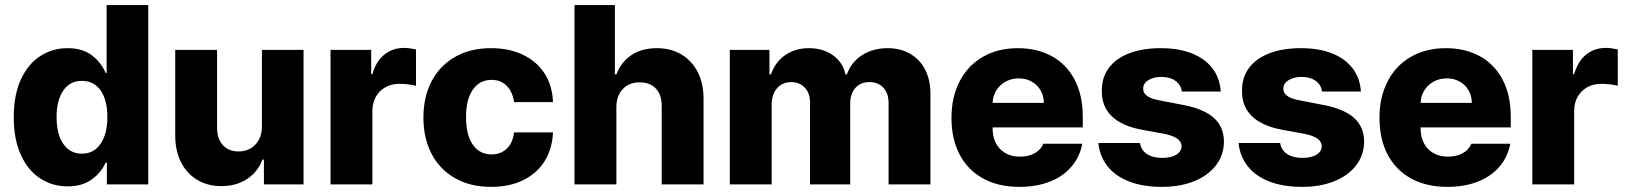

<svg xmlns="http://www.w3.org/2000/svg" viewBox="-20 -727 6412 757"><path d="M34.2 -264.6Q34.2 -354 63.2 -415.5Q92.3 -477.1 140.4 -507.1Q188.5 -537.1 246.1 -537.1Q304.7 -537.1 341.6 -509.3Q378.4 -481.4 396.5 -439.5H400.4V-707H564.5V0H401.4V-85.9H396.5Q378.4 -45.4 340.8 -18.8Q303.2 7.8 247.1 7.8Q187 7.8 138.7 -23.4Q90.3 -54.7 62.3 -116.2Q34.2 -177.7 34.2 -264.6ZM403.3 -265.6Q403.3 -332 377 -370.1Q350.6 -408.2 302.7 -408.2Q255.4 -408.2 229.2 -369.6Q203.1 -331.1 203.1 -265.6Q203.1 -198.7 229.5 -159.9Q255.9 -121.1 302.7 -121.1Q350.1 -121.1 376.7 -160.2Q403.3 -199.2 403.3 -265.6Z M1012.7 -530.3H1176.8V0H1020.5V-97.7H1014.6Q996.6 -49.3 954.1 -21.2Q911.6 6.8 852.5 6.8Q798.8 6.8 757.6 -17.8Q716.3 -42.5 693.6 -87.6Q670.9 -132.8 670.9 -192.4V-530.3H835.9V-223.6Q835.9 -180.2 858.6 -155Q881.3 -129.9 920.9 -129.9Q946.8 -129.9 967.5 -141.6Q988.3 -153.3 1000.5 -175.5Q1012.7 -197.8 1012.7 -228.5Z M1283.2 -530.3H1443.4V-434.6H1448.2Q1462.4 -485.4 1495.4 -511.7Q1528.3 -538.1 1573.2 -538.1Q1592.8 -538.1 1620.1 -532.2V-388.7Q1608.9 -392.1 1589.8 -394.3Q1570.8 -396.5 1554.7 -396.5Q1523.9 -396.5 1499.8 -383.1Q1475.6 -369.6 1461.9 -345.5Q1448.2 -321.3 1448.2 -290V0H1283.2Z M1649.4 -263.7Q1649.4 -344.7 1681.6 -406.5Q1713.9 -468.3 1774.2 -502.7Q1834.5 -537.1 1916 -537.1Q1987.8 -537.1 2042.5 -510.7Q2097.2 -484.4 2127.7 -436.3Q2158.2 -388.2 2160.2 -324.2H2006.8Q2001 -365.2 1977.8 -388.7Q1954.6 -412.1 1918 -412.1Q1871.6 -412.1 1844.5 -373.8Q1817.4 -335.4 1817.4 -265.6Q1817.4 -194.8 1844.2 -156.5Q1871.1 -118.2 1918 -118.2Q1954.1 -118.2 1978 -140.9Q2002 -163.6 2006.8 -205.1H2160.2Q2157.7 -140.6 2127.4 -92Q2097.2 -43.5 2043 -16.8Q1988.8 9.8 1916 9.8Q1834 9.8 1773.7 -24.7Q1713.4 -59.1 1681.4 -120.8Q1649.4 -182.6 1649.4 -263.7Z M2410.2 0H2245.1V-707H2404.3V-433.6H2410.2Q2428.7 -482.4 2469.7 -509.8Q2510.7 -537.1 2569.3 -537.1Q2624.5 -537.1 2666.3 -512.5Q2708 -487.8 2731 -442.9Q2753.9 -397.9 2753.9 -337.9V0H2588.9V-306.6Q2589.8 -351.6 2566.7 -377Q2543.5 -402.3 2502 -402.3Q2460.4 -402.3 2435.3 -375.7Q2410.2 -349.1 2410.2 -303.7Z M2857.4 -530.3H3013.7V-433.6H3019.5Q3036.6 -482.4 3075.9 -509.8Q3115.2 -537.1 3169.9 -537.1Q3225.1 -537.1 3264.2 -509Q3303.2 -481 3313.5 -433.6H3319.3Q3335 -481 3378.2 -509Q3421.4 -537.1 3479.5 -537.1Q3529.3 -537.1 3567.6 -515.4Q3606 -493.7 3627.2 -453.1Q3648.4 -412.6 3648.4 -357.4V0H3483.4V-320.3Q3483.4 -359.9 3462.6 -381.6Q3441.9 -403.3 3408.2 -403.3Q3372.6 -403.3 3352.3 -380.1Q3332 -356.9 3332 -318.4V0H3173.8V-322.3Q3173.8 -359.4 3153.3 -381.3Q3132.8 -403.3 3099.6 -403.3Q3064.9 -403.3 3043.7 -378.9Q3022.5 -354.5 3022.5 -314.5V0H2857.4Z M3731.4 -262.7Q3731.4 -344.2 3763.7 -406.5Q3795.9 -468.8 3855.2 -502.9Q3914.6 -537.1 3993.2 -537.1Q4068.4 -537.1 4126.2 -505.9Q4184.1 -474.6 4216.6 -413.6Q4249 -352.5 4249 -266.6V-224.6H3893.6V-221.7Q3893.6 -170.4 3922.9 -139.9Q3952.1 -109.4 4002 -109.4Q4035.2 -109.4 4059.3 -122.8Q4083.5 -136.2 4093.8 -160.2H4247.1Q4237.3 -108.4 4204.6 -70.1Q4171.9 -31.7 4119.4 -11Q4066.9 9.8 3999 9.8Q3916.5 9.8 3856.2 -23.2Q3795.9 -56.2 3763.7 -117.4Q3731.4 -178.7 3731.4 -262.7ZM4095.7 -321.3Q4095.2 -349.1 4082.5 -371.1Q4069.8 -393.1 4047.4 -405.5Q4024.9 -418 3997.1 -418Q3968.3 -418 3945.1 -405.3Q3921.9 -392.6 3908.2 -370.6Q3894.5 -348.6 3893.6 -321.3Z M4559.6 -423.8Q4528.3 -423.8 4507.6 -410.9Q4486.8 -397.9 4487.3 -377.9Q4485.8 -343.8 4547.9 -332L4648.4 -312.5Q4727.5 -296.9 4766.4 -261.7Q4805.2 -226.6 4805.7 -168.9Q4805.2 -115.7 4774.2 -75.2Q4743.2 -34.7 4688 -12.5Q4632.8 9.8 4561.5 9.8Q4486.8 9.8 4432.4 -11.2Q4377.9 -32.2 4346.9 -71.3Q4315.9 -110.4 4310.5 -163.1H4474.6Q4479 -134.8 4502.2 -119.6Q4525.4 -104.5 4562.5 -104.5Q4596.7 -104.5 4617.4 -116.9Q4638.2 -129.4 4638.7 -151.4Q4637.7 -168.9 4621.6 -180.4Q4605.5 -191.9 4571.3 -199.2L4480.5 -215.8Q4402.3 -230.5 4362.8 -269.3Q4323.2 -308.1 4324.2 -369.1Q4323.7 -421.4 4351.8 -459.2Q4379.9 -497.1 4432.6 -517.1Q4485.4 -537.1 4556.6 -537.1Q4627.4 -537.1 4679.4 -516.4Q4731.4 -495.6 4760.5 -457.3Q4789.6 -418.9 4793 -366.2H4639.6Q4636.2 -392.6 4614.5 -408.2Q4592.8 -423.8 4559.6 -423.8Z M5112.3 -423.8Q5081.1 -423.8 5060.3 -410.9Q5039.6 -397.9 5040 -377.9Q5038.6 -343.8 5100.6 -332L5201.2 -312.5Q5280.3 -296.9 5319.1 -261.7Q5357.9 -226.6 5358.4 -168.9Q5357.9 -115.7 5326.9 -75.2Q5295.9 -34.7 5240.7 -12.5Q5185.5 9.8 5114.3 9.8Q5039.6 9.8 4985.1 -11.2Q4930.7 -32.2 4899.7 -71.3Q4868.7 -110.4 4863.3 -163.1H5027.3Q5031.7 -134.8 5054.9 -119.6Q5078.1 -104.5 5115.2 -104.5Q5149.4 -104.5 5170.2 -116.9Q5190.9 -129.4 5191.4 -151.4Q5190.4 -168.9 5174.3 -180.4Q5158.2 -191.9 5124 -199.2L5033.2 -215.8Q4955.1 -230.5 4915.5 -269.3Q4876 -308.1 4877 -369.1Q4876.5 -421.4 4904.5 -459.2Q4932.6 -497.1 4985.4 -517.1Q5038.1 -537.1 5109.4 -537.1Q5180.2 -537.1 5232.2 -516.4Q5284.2 -495.6 5313.2 -457.3Q5342.3 -418.9 5345.7 -366.2H5192.4Q5189 -392.6 5167.2 -408.2Q5145.5 -423.8 5112.3 -423.8Z M5418.9 -262.7Q5418.9 -344.2 5451.2 -406.5Q5483.4 -468.8 5542.7 -502.9Q5602.1 -537.1 5680.7 -537.1Q5755.9 -537.1 5813.7 -505.9Q5871.6 -474.6 5904.1 -413.6Q5936.5 -352.5 5936.5 -266.6V-224.6H5581.1V-221.7Q5581.1 -170.4 5610.4 -139.9Q5639.6 -109.4 5689.5 -109.4Q5722.7 -109.4 5746.8 -122.8Q5771 -136.2 5781.2 -160.2H5934.6Q5924.8 -108.4 5892.1 -70.1Q5859.4 -31.7 5806.9 -11Q5754.4 9.8 5686.5 9.8Q5604 9.8 5543.7 -23.2Q5483.4 -56.2 5451.2 -117.4Q5418.9 -178.7 5418.9 -262.7ZM5783.2 -321.3Q5782.7 -349.1 5770 -371.1Q5757.3 -393.1 5734.9 -405.5Q5712.4 -418 5684.6 -418Q5655.8 -418 5632.6 -405.3Q5609.4 -392.6 5595.7 -370.6Q5582 -348.6 5581.1 -321.3Z M6021.5 -530.3H6181.6V-434.6H6186.5Q6200.7 -485.4 6233.6 -511.7Q6266.6 -538.1 6311.5 -538.1Q6331.1 -538.1 6358.4 -532.2V-388.7Q6347.2 -392.1 6328.1 -394.3Q6309.1 -396.5 6293 -396.5Q6262.2 -396.5 6238 -383.1Q6213.9 -369.6 6200.2 -345.5Q6186.5 -321.3 6186.5 -290V0H6021.5Z"/></svg>

Font: Pretendard ExtraBold
Style: Regular
Weight: 800
Designer: Base glyphs from Inter by Rasmus Andersson; Hangeul glyphs from Noto Sans CJK(Source Han Sans) by Jang Soo-young and Kan
Foundry: Kil Hyung-jin
Version: Version 1.309